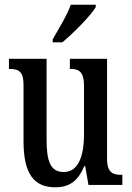

<svg xmlns="http://www.w3.org/2000/svg" viewBox="-20 -786 560 816"><path d="M204 -619V-606H245C295 -648 367 -721 387 -756V-766H281C265 -721 232 -668 204 -619ZM215 10C270 10 310 -12 338 -80H342L356 0H500V-43H495C462 -43 435 -51 435 -110V-536H277V-493H280C313 -493 337 -484 337 -421V-217C337 -120 312 -55 251 -55C194 -55 178 -101 178 -193V-536H18V-493H22C58 -493 80 -483 80 -425V-186C80 -49 123 10 215 10Z"/></svg>

Font: Noto Serif Bengali ExtraCondensed Medium
Style: Regular
Weight: 500
Width: 2
Designer: Juan Bruce, Universal Thirst, Indian Type Foundry and the Monotype Design Team.
Foundry: Monotype Imaging Inc.
Version: Version 2.003